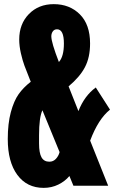

<svg xmlns="http://www.w3.org/2000/svg" viewBox="-20 -887 560 917"><path d="M496.6 0H330.6L311.5 -46.4Q291 -21.5 258.8 -5.6Q226.6 10.3 188.5 10.3Q108.4 10.3 62.7 -51.8Q17.1 -113.8 17.1 -222.7Q17.1 -296.9 31.7 -351.1Q46.4 -405.3 68.8 -437Q91.3 -468.8 127 -496.6L123 -506.3Q105.5 -550.3 96.7 -573.7Q87.9 -597.2 79.8 -632.3Q71.8 -667.5 71.8 -698.2Q71.8 -772.5 117.9 -819.8Q164.1 -867.2 236.8 -867.2Q312.5 -867.2 361.3 -818.6Q410.2 -770 410.2 -679.2Q410.2 -612.8 385.7 -566.2Q361.3 -519.5 307.6 -474.6L354.5 -356.4Q383.3 -429.7 437.5 -469.2L505.4 -363.3Q449.2 -318.4 410.6 -215.3ZM215.8 -114.7Q234.4 -114.7 247.1 -128.4Q259.8 -142.1 264.6 -160.6L182.6 -360.4Q166.5 -326.2 166.5 -240.7V-201.7Q166.5 -156.7 178.2 -135.7Q189.9 -114.7 215.8 -114.7ZM225.1 -713.4Q225.1 -684.1 261.2 -590.8Q285.2 -616.7 285.2 -679.2Q285.2 -747.1 252.4 -747.1Q239.3 -747.1 232.2 -737.1Q225.1 -727.1 225.1 -713.4Z"/></svg>

Font: Anton
Style: Regular
Weight: 400
Designer: Vernon Adams, Tural Alisoy
Foundry: Vernon Adams
Version: Version 2.300